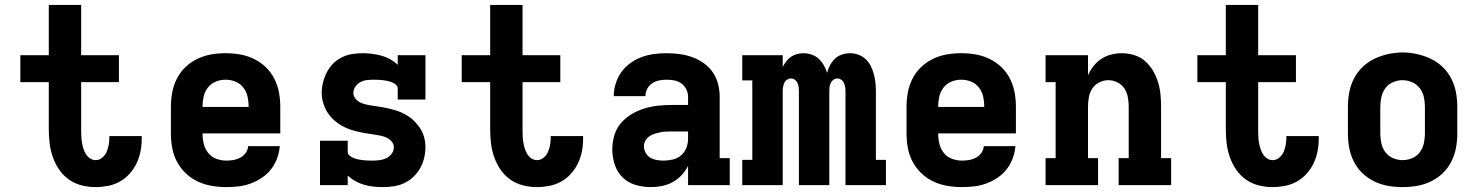

<svg xmlns="http://www.w3.org/2000/svg" viewBox="-20 -755 6040 783"><path d="M370 8Q341 8 313 1Q285 -6 261.5 -22.5Q238 -39 221.5 -63Q205 -87 195.5 -114Q186 -141 182.5 -169.5Q179 -198 179 -226V-420H63V-530H179V-735H311V-530H465V-420H311V-226Q311 -214 311.5 -201Q312 -188 314 -175.5Q316 -163 319.5 -151Q323 -139 329.5 -128Q336 -117 346.5 -109.5Q357 -102 370 -102Q385 -102 397 -112Q409 -122 415 -136Q421 -150 423.5 -165Q426 -180 426 -195Q426 -196 426 -197.5Q426 -199 426 -200H558Q558 -198 558 -195Q558 -192 558 -189Q558 -163 553 -137.5Q548 -112 537 -89Q526 -66 508.5 -46.5Q491 -27 468.5 -14.5Q446 -2 420.5 3Q395 8 370 8Z M903 8Q873 8 843.5 3Q814 -2 787 -14.5Q760 -27 738 -48Q716 -69 702 -95Q688 -121 682.5 -150.5Q677 -180 677 -210V-320Q677 -350 682.5 -379Q688 -408 701.5 -434.5Q715 -461 736.5 -481.5Q758 -502 785 -515Q812 -528 841 -533Q870 -538 900 -538Q930 -538 959 -533Q988 -528 1015 -515Q1042 -502 1063.5 -481.5Q1085 -461 1098.5 -434.5Q1112 -408 1117.5 -379Q1123 -350 1123 -320V-211H806V-210Q806 -189 811 -168.5Q816 -148 829 -131.5Q842 -115 862 -107.5Q882 -100 903 -100Q918 -100 932.5 -102.5Q947 -105 960 -112Q973 -119 982 -131.5Q991 -144 992 -159H1121Q1119 -134 1110 -109.5Q1101 -85 1085.5 -65Q1070 -45 1048.5 -30.5Q1027 -16 1003 -7Q979 2 953.5 5Q928 8 903 8ZM806 -319H994V-320Q994 -341 989.5 -361Q985 -381 972.5 -397.5Q960 -414 940.5 -422Q921 -430 900 -430Q879 -430 859.5 -422Q840 -414 827.5 -397.5Q815 -381 810.5 -361Q806 -341 806 -320Z M1541 8Q1522 8 1503 6Q1484 4 1465 -1.5Q1446 -7 1429 -16.5Q1412 -26 1398 -39V0H1285V-181H1398V-136Q1398 -127 1405.5 -120.5Q1413 -114 1422 -110.5Q1431 -107 1440 -105Q1449 -103 1458.5 -102Q1468 -101 1477.5 -100.5Q1487 -100 1496 -100Q1511 -100 1525.5 -101.5Q1540 -103 1553.5 -109Q1567 -115 1576.5 -127Q1586 -139 1586 -154Q1586 -169 1575.5 -180Q1565 -191 1551.5 -196Q1538 -201 1523.5 -203.5Q1509 -206 1494.5 -208Q1480 -210 1466 -212.5Q1452 -215 1437.5 -218.5Q1423 -222 1409.5 -226.5Q1396 -231 1383 -237.5Q1370 -244 1358 -252.5Q1346 -261 1335.5 -271.5Q1325 -282 1317 -294Q1309 -306 1303.5 -319.5Q1298 -333 1295 -347.5Q1292 -362 1292 -376Q1292 -398 1297.5 -419.5Q1303 -441 1313 -460.5Q1323 -480 1339 -496Q1355 -512 1374.5 -521.5Q1394 -531 1415.5 -534.5Q1437 -538 1459 -538Q1479 -538 1498 -535.5Q1517 -533 1535.5 -528Q1554 -523 1571 -513.5Q1588 -504 1602 -491V-530H1715V-349H1602V-394Q1602 -403 1594.5 -409.5Q1587 -416 1578 -419.5Q1569 -423 1560 -425Q1551 -427 1542 -428Q1533 -429 1523.5 -429.5Q1514 -430 1505 -430Q1491 -430 1477 -428.5Q1463 -427 1450.5 -420.5Q1438 -414 1429.5 -402Q1421 -390 1421 -376Q1421 -362 1431.5 -350.5Q1442 -339 1456 -334Q1470 -329 1484 -326.5Q1498 -324 1512.5 -322Q1527 -320 1541.5 -317.5Q1556 -315 1570 -311.5Q1584 -308 1598 -303.5Q1612 -299 1625 -292.5Q1638 -286 1650 -277.5Q1662 -269 1672 -258.5Q1682 -248 1690.5 -236Q1699 -224 1704.5 -210.5Q1710 -197 1712.5 -183Q1715 -169 1715 -154Q1715 -132 1709.5 -110Q1704 -88 1693 -68.5Q1682 -49 1665.5 -33.5Q1649 -18 1629 -8.5Q1609 1 1586.5 4.5Q1564 8 1541 8Z M2170 8Q2141 8 2113 1Q2085 -6 2061.5 -22.5Q2038 -39 2021.5 -63Q2005 -87 1995.5 -114Q1986 -141 1982.5 -169.5Q1979 -198 1979 -226V-420H1863V-530H1979V-735H2111V-530H2265V-420H2111V-226Q2111 -214 2111.5 -201Q2112 -188 2114 -175.5Q2116 -163 2119.5 -151Q2123 -139 2129.5 -128Q2136 -117 2146.5 -109.5Q2157 -102 2170 -102Q2185 -102 2197 -112Q2209 -122 2215 -136Q2221 -150 2223.5 -165Q2226 -180 2226 -195Q2226 -196 2226 -197.5Q2226 -199 2226 -200H2358Q2358 -198 2358 -195Q2358 -192 2358 -189Q2358 -163 2353 -137.5Q2348 -112 2337 -89Q2326 -66 2308.5 -46.5Q2291 -27 2268.5 -14.5Q2246 -2 2220.5 3Q2195 8 2170 8Z M2634 8Q2634 8 2634 8Q2634 8 2634 8H2633Q2602 8 2571.5 -1Q2541 -10 2519 -31.5Q2497 -53 2487 -83.5Q2477 -114 2477 -145Q2477 -174 2485 -202Q2493 -230 2511.5 -252Q2530 -274 2555 -289Q2580 -304 2607.5 -312.5Q2635 -321 2664 -324Q2693 -327 2721 -327H2786V-360Q2786 -376 2779 -390.5Q2772 -405 2759 -414.5Q2746 -424 2730 -427Q2714 -430 2698 -430Q2683 -430 2668 -427Q2653 -424 2640 -415.5Q2627 -407 2619.5 -393Q2612 -379 2612 -363H2483Q2483 -363 2483 -363Q2483 -363 2483 -363Q2483 -389 2491 -414.5Q2499 -440 2514 -461Q2529 -482 2550.5 -497.5Q2572 -513 2596 -522Q2620 -531 2646 -534.5Q2672 -538 2698 -538Q2725 -538 2751.5 -534.5Q2778 -531 2803 -522Q2828 -513 2850 -497.5Q2872 -482 2887 -460Q2902 -438 2908.5 -412Q2915 -386 2915 -360V-110H2956V0H2786V-78Q2775 -57 2759 -40Q2743 -23 2722.5 -12Q2702 -1 2679.5 3.5Q2657 8 2634 8ZM2686 -100Q2705 -100 2724 -104.5Q2743 -109 2757.5 -121.5Q2772 -134 2779 -152Q2786 -170 2786 -189V-219H2721Q2709 -219 2697 -218.5Q2685 -218 2673 -215.5Q2661 -213 2649.5 -209.5Q2638 -206 2628 -199Q2618 -192 2612 -181.5Q2606 -171 2606 -159Q2606 -145 2613 -132Q2620 -119 2632 -112Q2644 -105 2658 -102.5Q2672 -100 2686 -100Z M3007 0V-103H3048V-427H3007V-530H3172V-482Q3178 -494 3186.5 -505Q3195 -516 3206 -523.5Q3217 -531 3230 -534.5Q3243 -538 3257 -538Q3273 -538 3289.5 -532.5Q3306 -527 3318.5 -515.5Q3331 -504 3339.5 -489Q3348 -474 3353 -458Q3357 -474 3365 -489Q3373 -504 3385 -515.5Q3397 -527 3413.5 -532.5Q3430 -538 3446 -538Q3464 -538 3480.5 -532Q3497 -526 3510 -514Q3523 -502 3531 -486Q3539 -470 3543.5 -453Q3548 -436 3550 -418.5Q3552 -401 3552 -384V-103H3593V0H3428V-384Q3428 -392 3426.5 -400.5Q3425 -409 3421.5 -417Q3418 -425 3410.5 -430Q3403 -435 3395 -435Q3386 -435 3379 -430Q3372 -425 3368 -417Q3364 -409 3363 -400.5Q3362 -392 3362 -384V0H3238V-384Q3238 -392 3237 -400.5Q3236 -409 3232 -417Q3228 -425 3221 -430Q3214 -435 3205 -435Q3197 -435 3189.5 -430Q3182 -425 3178.5 -417Q3175 -409 3173.5 -400.5Q3172 -392 3172 -384V0Z M3903 8Q3873 8 3843.5 3Q3814 -2 3787 -14.5Q3760 -27 3738 -48Q3716 -69 3702 -95Q3688 -121 3682.5 -150.5Q3677 -180 3677 -210V-320Q3677 -350 3682.5 -379Q3688 -408 3701.5 -434.5Q3715 -461 3736.5 -481.5Q3758 -502 3785 -515Q3812 -528 3841 -533Q3870 -538 3900 -538Q3930 -538 3959 -533Q3988 -528 4015 -515Q4042 -502 4063.5 -481.5Q4085 -461 4098.5 -434.5Q4112 -408 4117.5 -379Q4123 -350 4123 -320V-211H3806V-210Q3806 -189 3811 -168.5Q3816 -148 3829 -131.5Q3842 -115 3862 -107.5Q3882 -100 3903 -100Q3918 -100 3932.5 -102.5Q3947 -105 3960 -112Q3973 -119 3982 -131.5Q3991 -144 3992 -159H4121Q4119 -134 4110 -109.5Q4101 -85 4085.5 -65Q4070 -45 4048.5 -30.5Q4027 -16 4003 -7Q3979 2 3953.5 5Q3928 8 3903 8ZM3806 -319H3994V-320Q3994 -341 3989.5 -361Q3985 -381 3972.5 -397.5Q3960 -414 3940.5 -422Q3921 -430 3900 -430Q3879 -430 3859.5 -422Q3840 -414 3827.5 -397.5Q3815 -381 3810.5 -361Q3806 -341 3806 -320Z M4244 0V-110H4285V-420H4244V-530H4417V-448Q4426 -468 4439.5 -485.5Q4453 -503 4471.5 -515Q4490 -527 4511.5 -532.5Q4533 -538 4554 -538Q4580 -538 4605 -530.5Q4630 -523 4649 -506.5Q4668 -490 4681.5 -467.5Q4695 -445 4702.5 -420.5Q4710 -396 4712.5 -371Q4715 -346 4715 -320V-110H4756V0H4542V-110H4583V-320Q4583 -339 4579.5 -358.5Q4576 -378 4565.5 -394Q4555 -410 4537 -419Q4519 -428 4500 -428Q4481 -428 4463 -419Q4445 -410 4434.5 -394Q4424 -378 4420.5 -358.5Q4417 -339 4417 -320V-110H4458V0Z M5170 8Q5141 8 5113 1Q5085 -6 5061.5 -22.5Q5038 -39 5021.5 -63Q5005 -87 4995.5 -114Q4986 -141 4982.5 -169.5Q4979 -198 4979 -226V-420H4863V-530H4979V-735H5111V-530H5265V-420H5111V-226Q5111 -214 5111.5 -201Q5112 -188 5114 -175.5Q5116 -163 5119.5 -151Q5123 -139 5129.5 -128Q5136 -117 5146.5 -109.5Q5157 -102 5170 -102Q5185 -102 5197 -112Q5209 -122 5215 -136Q5221 -150 5223.5 -165Q5226 -180 5226 -195Q5226 -196 5226 -197.5Q5226 -199 5226 -200H5358Q5358 -198 5358 -195Q5358 -192 5358 -189Q5358 -163 5353 -137.5Q5348 -112 5337 -89Q5326 -66 5308.5 -46.5Q5291 -27 5268.5 -14.5Q5246 -2 5220.5 3Q5195 8 5170 8Z M5700 8Q5670 8 5641 3Q5612 -2 5585 -15Q5558 -28 5536.5 -48.5Q5515 -69 5501.5 -95.5Q5488 -122 5482.5 -151Q5477 -180 5477 -210V-320Q5477 -350 5482.5 -379Q5488 -408 5501.5 -434.5Q5515 -461 5537 -482Q5559 -503 5585.5 -515.5Q5612 -528 5641 -534.5Q5670 -541 5700 -541Q5730 -541 5759 -534.5Q5788 -528 5814.5 -515.5Q5841 -503 5863 -482Q5885 -461 5898.5 -434.5Q5912 -408 5917.5 -379Q5923 -350 5923 -320V-210Q5923 -180 5917.5 -151Q5912 -122 5898.5 -95.5Q5885 -69 5863.5 -48.5Q5842 -28 5815 -15Q5788 -2 5759 3Q5730 8 5700 8ZM5700 -102Q5720 -102 5739 -110Q5758 -118 5770 -134Q5782 -150 5786.5 -170Q5791 -190 5791 -210V-320Q5791 -340 5786.5 -360Q5782 -380 5769.5 -396Q5757 -412 5738 -420Q5719 -428 5699 -428Q5679 -428 5660 -419.5Q5641 -411 5629.5 -395Q5618 -379 5613.5 -359.5Q5609 -340 5609 -320V-210Q5609 -190 5613.5 -170Q5618 -150 5630 -134Q5642 -118 5661 -110Q5680 -102 5700 -102Z"/></svg>

Font: Iosevka Curly Slab XBdEx
Style: Regular
Weight: 800
Width: 7
Monospace: yes
Designer: Belleve Invis
Foundry: Belleve Invis
Version: Version 11.0.0; ttfautohint (v1.8.3)